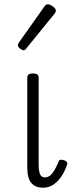

<svg xmlns="http://www.w3.org/2000/svg" viewBox="-20 -857 342 894"><path d="M181 17Q162 17 148.5 11.5Q135 6 125.5 -5.5Q116 -17 111.5 -34.5Q107 -52 107 -76V-496Q107 -506 113.5 -510.5Q120 -515 133 -515Q147 -515 153.5 -510.5Q160 -506 160 -496V-89Q160 -72 162.5 -59Q165 -46 171 -38.5Q177 -31 190 -31Q201 -31 211.5 -38.5Q222 -46 232 -62Q242 -78 253 -105Q255 -112 262 -113Q269 -114 278 -111Q288 -108 291.5 -101.5Q295 -95 292 -89Q280 -55 263 -31.5Q246 -8 225.5 4.5Q205 17 181 17ZM90 -623Q83 -623 73 -631Q63 -639 63 -647Q63 -649 64.5 -651.5Q66 -654 68 -659L187 -827Q190 -832 194 -834.5Q198 -837 204 -837Q210 -837 218.5 -832Q227 -827 233.5 -820.5Q240 -814 240 -808Q240 -803 238.5 -800Q237 -797 233 -792L103 -632Q97 -623 90 -623Z"/></svg>

Font: Playwrite FR Moderne ExtraLight
Style: Regular
Weight: 250
Version: Version 1.002